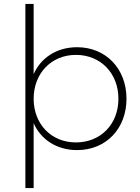

<svg xmlns="http://www.w3.org/2000/svg" viewBox="-20 -762 711 976"><path d="M151 -385V-742H109V194H151V-136C188 -52 269 1 372 1C519 1 623 -108 623 -260C623 -413 518 -522 372 -522C269 -522 188 -469 151 -385ZM366 -483C492 -483 582 -389 582 -260C582 -131 492 -38 366 -38C241 -38 151 -131 151 -260C151 -389 241 -483 366 -483Z"/></svg>

Font: Montserrat arm ExtraLight
Style: Regular
Weight: 275
Designer: Julieta Ulanovsky
Foundry: Julieta Ulanovsky
Version: Version 6.000;PS 006.000;hotconv 1.0.88;makeotf.lib2.5.64775